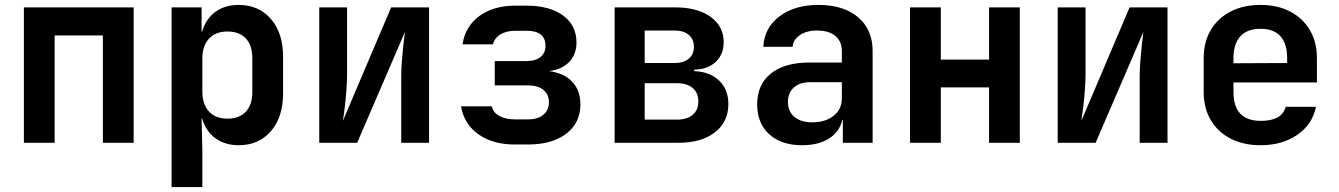

<svg xmlns="http://www.w3.org/2000/svg" viewBox="-20 -580 5440 780"><path d="M77 0V-550H523V0H398V-436H202V0Z M677 180V-550H799V-451H801Q816 -503 854.5 -531.5Q893 -560 950 -560Q1031 -560 1080.5 -503Q1130 -446 1130 -350V-201Q1130 -104 1080.5 -47Q1031 10 950 10Q894 10 855 -18.5Q816 -47 801 -99H799L802 26V180ZM904 -98Q952 -98 978.5 -126Q1005 -154 1005 -206V-344Q1005 -396 978.5 -424Q952 -452 904 -452Q856 -452 829 -423Q802 -394 802 -341V-209Q802 -156 829 -127Q856 -98 904 -98Z M1277 0V-550H1390V-279Q1390 -252 1387.5 -217Q1385 -182 1381 -148Q1377 -114 1373 -89L1569 -550H1723V0H1610V-271Q1610 -298 1612.5 -331Q1615 -364 1618.5 -396Q1622 -428 1625 -450L1431 0Z M2071 7Q1982 7 1923.5 -34.5Q1865 -76 1853 -148H1978Q1983 -123 2008.5 -109Q2034 -95 2071 -95H2126Q2165 -95 2187.5 -114Q2210 -133 2210 -164Q2210 -196 2188 -214.5Q2166 -233 2126 -233H1990V-332H2119Q2156 -332 2176 -348.5Q2196 -365 2196 -394Q2196 -455 2119 -455H2073Q2038 -455 2013.5 -440.5Q1989 -426 1983 -400H1859Q1870 -473 1927.5 -515Q1985 -557 2073 -557H2119Q2213 -557 2267.5 -517Q2322 -477 2322 -407Q2322 -360 2293 -329Q2264 -298 2211 -291Q2272 -283 2305 -247.5Q2338 -212 2338 -156Q2338 -81 2280.5 -37Q2223 7 2126 7Z M2477 0V-550H2723Q2814 -550 2867 -511.5Q2920 -473 2920 -409Q2920 -359 2887.5 -328.5Q2855 -298 2800 -297V-291Q2863 -289 2901 -253Q2939 -217 2939 -157Q2939 -85 2884.5 -42.5Q2830 0 2737 0ZM2599 -324H2720Q2757 -324 2778 -341.5Q2799 -359 2799 -390Q2799 -421 2778 -438.5Q2757 -456 2720 -456H2599ZM2599 -94H2730Q2771 -94 2794 -113.5Q2817 -133 2817 -168Q2817 -203 2794 -222.5Q2771 -242 2730 -242H2599Z M3239 10Q3154 10 3105 -34.5Q3056 -79 3056 -156Q3056 -237 3112 -281.5Q3168 -326 3268 -326H3400V-372Q3400 -412 3373.5 -434Q3347 -456 3300 -456Q3256 -456 3229 -437Q3202 -418 3200 -390H3081Q3085 -467 3146.5 -513.5Q3208 -560 3305 -560Q3407 -560 3466 -510Q3525 -460 3525 -373V0H3404V-93H3402Q3391 -45 3348 -17.5Q3305 10 3239 10ZM3280 -83Q3333 -83 3366.5 -109.5Q3400 -136 3400 -180V-246H3271Q3229 -246 3205 -224.5Q3181 -203 3181 -166Q3181 -127 3207.5 -105Q3234 -83 3280 -83Z M3677 0V-550H3802V-338H3998V-550H4123V0H3998V-225H3802V0Z M4277 0V-550H4390V-279Q4390 -252 4387.5 -217Q4385 -182 4381 -148Q4377 -114 4373 -89L4569 -550H4723V0H4610V-271Q4610 -298 4612.5 -331Q4615 -364 4618.5 -396Q4622 -428 4625 -450L4431 0Z M5101 10Q5031 10 4979 -17Q4927 -44 4898.5 -92.5Q4870 -141 4870 -206V-344Q4870 -409 4898.5 -457.5Q4927 -506 4979 -533Q5031 -560 5101 -560Q5170 -560 5221.5 -533Q5273 -506 5301.5 -457.5Q5330 -409 5330 -344V-245H4991V-206Q4991 -89 5102 -89Q5188 -89 5203 -146H5326Q5312 -75 5250.5 -32.5Q5189 10 5101 10ZM4991 -344V-323L5209 -324V-345Q5209 -402 5182 -432.5Q5155 -463 5101 -463Q5046 -463 5018.5 -432Q4991 -401 4991 -344Z"/></svg>

Font: NKDuy Mono
Style: Bold
Weight: 700
Monospace: yes
Designer: NKDuy
Foundry: NKDuy
Version: Version 2.251; ttfautohint (v1.8.4.7-5d5b)